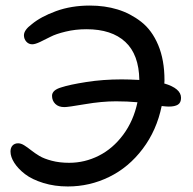

<svg xmlns="http://www.w3.org/2000/svg" viewBox="-20 -673 700 697"><path d="M226.1 3.9Q178.2 3.9 137.2 -8.8Q96.2 -21.5 71 -40.8Q45.9 -60.1 32 -81.8Q18.1 -103.5 18.1 -123Q18.1 -136.7 25.6 -144.8Q33.2 -152.8 45.9 -152.8Q56.2 -152.8 67.9 -145.5Q79.6 -138.2 92.8 -127.7Q106 -117.2 123 -106.9Q140.1 -96.7 168.2 -89.4Q196.3 -82 231 -82Q287.6 -82 338.6 -107.7Q389.6 -133.3 427.2 -183.8Q464.8 -234.4 479 -301.8Q442.4 -305.2 400.9 -305.2Q349.6 -305.2 288.1 -294.7Q226.6 -284.2 213.9 -284.2Q192.4 -284.2 180.7 -295.9Q168.9 -307.6 168.9 -325.2Q168.9 -346.2 203.1 -356Q232.4 -365.7 293 -375.2Q353.5 -384.8 421.9 -384.8Q445.8 -384.8 485.8 -382.8Q484.4 -475.1 434.8 -521Q385.3 -566.9 293.9 -566.9Q253.9 -566.9 218.5 -558.3Q183.1 -549.8 163.6 -539.6Q144 -529.3 125.7 -520.8Q107.4 -512.2 97.2 -512.2Q84 -512.2 75.4 -522Q66.9 -531.7 66.9 -544.9Q66.9 -564 95.2 -585Q127.9 -612.3 183.3 -632.6Q238.8 -652.8 306.2 -652.8Q360.4 -652.8 406.7 -638.7Q453.1 -624.5 492.4 -594Q531.7 -563.5 554.4 -509.3Q577.1 -455.1 577.1 -381.8Q577.1 -373 576.2 -370.1Q637.2 -352.1 637.2 -317.9Q637.2 -300.3 626 -293.2Q614.7 -286.1 592.8 -286.1Q584.5 -286.1 566.9 -288.1Q548.8 -199.7 498 -132.6Q447.3 -65.4 376.5 -30.8Q305.7 3.9 226.1 3.9Z"/></svg>

Font: Shantell Sans Irregular
Style: Regular
Weight: 400
Designer: Stephen Nixon, Anya Danilova, Shantell Martin
Foundry: Arrow Type
Version: Version 1.006;[9816181b4]